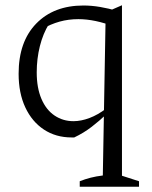

<svg xmlns="http://www.w3.org/2000/svg" viewBox="-20 -516 580 732"><path d="M253 8Q193 8 147.5 -22Q102 -52 76.5 -106.5Q51 -161 51 -235Q51 -357 118 -426Q185 -495 298 -495Q329 -495 361.5 -489.5Q394 -484 429 -474L417 -414Q342 -443 279 -443Q241 -443 207 -433.5Q173 -424 140 -405L167 -425Q144 -388 132 -340Q120 -292 120 -240Q120 -181 138 -139Q156 -97 188 -75.5Q220 -54 260 -54Q289 -54 321 -66Q353 -78 386 -103V-81Q360 -56 329.5 -32.5Q299 -9 263 8Q261 8 258.5 8Q256 8 253 8ZM284 196V175Q304 167 325.5 161.5Q347 156 372 153L383 -469L445 -496V154L510 175V196Z"/></svg>

Font: Piazzolla Thin Light
Style: Regular
Weight: 300
Version: Version 2.005